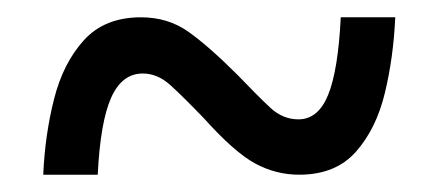

<svg xmlns="http://www.w3.org/2000/svg" viewBox="-20 -468 506 222"><path d="M30 -266Q32 -312 42.5 -353.5Q53 -395 77 -421.5Q101 -448 143 -448Q174 -448 197.5 -431.5Q221 -415 255 -381Q278 -357 292.5 -343.5Q307 -330 325 -330Q348 -330 359.5 -358.5Q371 -387 374 -448H437Q435 -402 425 -360.5Q415 -319 391.5 -292.5Q368 -266 326 -266Q299 -266 275 -279Q251 -292 216 -331Q191 -357 176.5 -370Q162 -383 145 -383Q121 -383 108.5 -355Q96 -327 93 -266Z"/></svg>

Font: Noto Serif Lao Condensed SemiBold
Style: Regular
Weight: 600
Width: 3
Designer: Monotype Design Team
Foundry: Monotype Imaging Inc.
Version: Version 2.003; ttfautohint (v1.8.4.7-5d5b)